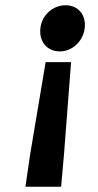

<svg xmlns="http://www.w3.org/2000/svg" viewBox="-20 -523 375 732"><path d="M95 65 77 189H213L224 65L251 -286H154ZM134 -416C128 -364 160 -327 208 -327C256 -327 297 -366 303 -416C309 -466 278 -503 230 -503C182 -503 140 -466 134 -416Z"/></svg>

Font: Falling Sky
Style: SeBdObl
Weight: 600
Designer: Paul D. Hunt
Foundry: Adobe Systems Incorporated
Version: Version 1.02